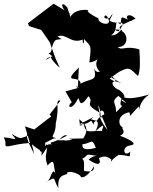

<svg xmlns="http://www.w3.org/2000/svg" viewBox="-42 -903 827 1038"><path d="M350 -147C274 -138 345 -148 261 -144C275 -131 296 -182 321 -170C218 -113 224 -149 243 -109C231 -149 190 -89 203 -132C247 -151 239 -155 262 -156C216 -168 266 -159 259 -257C257 -224 263 -236 269 -301C271 -335 260 -366 285 -359L226 -284L235 -274L143 -203L93 -220L120 -130C21 -124 -9 -99 -13 -120C-21 -107 -1 -124 -22 -160C32 -159 63 -131 20 -179C77 -150 53 -146 152 -189C55 -210 131 -104 142 -69C130 -146 114 -126 173 -92C178 -73 187 -98 182 -61C227 -121 210 -118 204 -127C225 -71 190 -80 215 -8C262 -61 241 5 263 47C238 -19 238 77 205 81C269 51 238 54 274 115C264 24 328 52 321 30C350 15 407 52 393 53C422 70 472 -7 466 -8C458 -24 488 36 421 22C400 31 425 -33 402 -44C440 -64 412 -73 469 -62C505 -61 461 -66 437 -40C502 5 512 -23 481 -69C489 -19 506 -84 560 -41C553 -5 545 -32 600 -66C670 -63 658 -42 662 -83C628 -50 613 -108 658 -116C704 -121 674 -144 607 -169C648 -190 609 -209 622 -215C599 -220 585 -281 656 -296C672 -279 635 -250 708 -328C715 -276 695 -346 765 -392C633 -354 629 -383 619 -380C586 -296 654 -363 585 -296C589 -348 553 -349 598 -385C628 -356 664 -330 618 -358C605 -363 662 -372 602 -417C563 -429 541 -485 616 -453C550 -488 544 -492 588 -473C522 -510 517 -445 565 -491C619 -424 527 -501 547 -475C616 -528 625 -526 605 -515C660 -548 665 -527 704 -492C717 -520 716 -581 711 -636C635 -659 618 -626 595 -649C652 -647 652 -717 619 -733C613 -760 604 -710 559 -712C607 -746 565 -805 610 -771C617 -829 607 -808 678 -788C618 -795 646 -848 691 -802C595 -760 601 -760 609 -741C551 -751 605 -727 601 -737C656 -809 585 -763 550 -792C580 -849 562 -824 551 -807C499 -785 530 -857 547 -790C550 -760 486 -778 490 -804C442 -827 417 -849 441 -848C348 -861 330 -796 339 -807C334 -836 307 -888 336 -843C280 -927 278 -845 344 -825L248 -883L136 -798L109 -777L115 -762L181 -741L227 -674L258 -588L281 -537C198 -609 261 -603 204 -579C234 -612 263 -581 219 -616C245 -611 230 -662 260 -687C304 -697 298 -683 269 -706C317 -726 340 -663 405 -689C405 -634 428 -707 393 -717C444 -643 457 -685 441 -566C498 -567 546 -651 501 -632C497 -572 440 -564 524 -487C537 -549 479 -484 467 -536C485 -451 450 -491 371 -437C407 -423 341 -423 394 -452C387 -502 288 -443 384 -538L379 -427L312 -409L346 -350C312 -323 348 -303 379 -369C391 -385 379 -298 436 -383C473 -339 400 -350 496 -294C480 -367 500 -324 503 -266C515 -264 490 -319 539 -201C457 -299 518 -330 522 -285C458 -253 510 -241 450 -258C480 -283 454 -263 385 -230C460 -230 444 -274 463 -228C466 -263 508 -255 473 -192C550 -264 497 -190 513 -195C443 -198 421 -174 410 -236C408 -271 395 -174 386 -259C390 -249 473 -217 384 -126C449 -113 452 -171 476 -104C394 -81 391 -114 421 -155L329 -153Z"/></svg>

Font: Hussar Lance
Style: Regular
Weight: 700
Foundry: Cannot Into Space Fonts, PlusOne Fonts
Version: Version 2.27